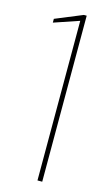

<svg xmlns="http://www.w3.org/2000/svg" viewBox="-111 -741 444 782"><g transform="rotate(15 110.5 -350.0)"><path d="M133 0V-673L27 -637V-653L141 -700H153V0Z"/></g></svg>

Font: DM Sans 28pt Thin
Style: Regular
Weight: 250
Version: Version 4.004;gftools[0.9.30]